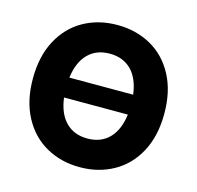

<svg xmlns="http://www.w3.org/2000/svg" viewBox="-106 -828 973 948"><g transform="rotate(15 381.0 -353.5)"><path d="M380.9 9.8Q284.7 9.8 208.5 -33.2Q132.3 -76.2 88.6 -158.2Q44.9 -240.2 44.9 -353.5Q44.9 -467.3 88.6 -549.3Q132.3 -631.3 208.5 -674.1Q284.7 -716.8 380.9 -716.8Q476.6 -716.8 553 -674.1Q629.4 -631.3 673.1 -549.3Q716.8 -467.3 716.8 -353.5Q716.8 -239.7 673.1 -157.7Q629.4 -75.7 553 -33Q476.6 9.8 380.9 9.8ZM380.9 -136.7Q449.2 -136.7 491.5 -179.4Q533.7 -222.2 543.9 -302.7H217.8Q228 -222.2 270.3 -179.4Q312.5 -136.7 380.9 -136.7ZM543.9 -404.3Q533.7 -484.9 491.5 -527.6Q449.2 -570.3 380.9 -570.3Q312.5 -570.3 270.3 -527.6Q228 -484.9 217.8 -404.3Z"/></g></svg>

Font: Pretendard Std ExtraBold
Style: Regular
Weight: 800
Designer: Base glyphs from Inter by Rasmus Andersson; Hangeul glyphs from Noto Sans CJK(Source Han Sans) by Jang Soo-young and Kan
Foundry: Kil Hyung-jin
Version: Version 1.309